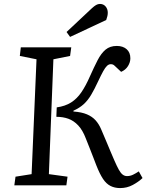

<svg xmlns="http://www.w3.org/2000/svg" viewBox="-20 -944 746 978"><path d="M269 -397Q312 -403 342 -422Q372 -441 394.5 -474Q417 -507 438 -555Q459 -602 477 -637Q495 -672 517.5 -691Q540 -710 575 -710Q606 -710 625 -693.5Q644 -677 644 -647Q644 -627 632 -607.5Q620 -588 597 -578L565 -608Q560 -613 555.5 -615Q551 -617 544 -617Q534 -617 525 -608.5Q516 -600 505.5 -581Q495 -562 479 -528Q461 -489 444 -460.5Q427 -432 406 -413Q385 -394 354 -380V-376Q396 -373 423 -361.5Q450 -350 467 -331Q484 -312 495 -286Q510 -252 522 -222.5Q534 -193 544 -170Q554 -147 562 -128Q575 -98 585 -80Q595 -62 605 -54.5Q615 -47 627 -47Q643 -47 657.5 -54Q672 -61 687 -71L706 -37Q686 -18 656.5 -2Q627 14 592 14Q564 14 542.5 3Q521 -8 504.5 -33Q488 -58 471 -101Q465 -118 456 -140Q447 -162 437.5 -187.5Q428 -213 417 -239Q401 -281 378.5 -305Q356 -329 328.5 -339Q301 -349 267 -349ZM166 -642 81 -659 86 -703H343L337 -659L252 -642L229 -57L324 -44L318 0H53L59 -44L141 -57ZM448 -902Q460 -913 469.5 -918.5Q479 -924 489 -924Q507 -924 518 -911Q529 -898 529 -879Q529 -871 527 -862Q525 -853 521 -842L337 -756L319 -781Z"/></svg>

Font: Literata 18pt
Style: Italic
Weight: 400
Italic angle: -2°
Designer: Latin by Veronika Burian and Jose Scaglione. Greek by Irene Vlachou. Cyrillic by Vera Evstafieva
Foundry: TypeTogether
Version: Version 3.103;gftools[0.9.29]